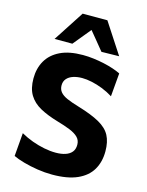

<svg xmlns="http://www.w3.org/2000/svg" viewBox="-141 -1051 882 1151"><g transform="rotate(15 300.0 -476.0)"><path d="M297 13Q252.5 13 205.8 5.8Q159 -1.5 118.2 -13Q77.5 -24.5 52 -37L64 -181.5Q98.5 -162 136.2 -148.2Q174 -134.5 211.8 -127Q249.5 -119.5 284 -119.5Q318.5 -119.5 344 -128Q369.5 -136.5 383.5 -153.8Q397.5 -171 397.5 -198.5Q397.5 -226.5 379.2 -244.8Q361 -263 327 -276.8Q293 -290.5 246 -304Q181 -323 135 -348.2Q89 -373.5 64.8 -413.2Q40.5 -453 40.5 -515.5Q40.5 -578 68 -625.8Q95.5 -673.5 151 -700.5Q206.5 -727.5 291.5 -727.5Q325 -727.5 358.5 -723.2Q392 -719 423.8 -712Q455.5 -705 482.5 -696Q509.5 -687 529.5 -677L517 -532Q485 -552 450.5 -565.5Q416 -579 383 -586Q350 -593 323 -593Q292.5 -593 267.8 -585Q243 -577 228.5 -560.5Q214 -544 214 -519Q214 -494.5 227.8 -477.8Q241.5 -461 270.2 -448.2Q299 -435.5 344.5 -422Q430 -396.5 479.5 -368.8Q529 -341 549.8 -302Q570.5 -263 570.5 -204Q570.5 -138.5 542 -89.8Q513.5 -41 453 -14Q392.5 13 297 13ZM393 -774.5Q366 -808 338.5 -841.2Q311 -874.5 283 -908.5H320.5Q293 -875 266 -842.2Q239 -809.5 212 -776.5H101.5Q132 -823.5 163 -871Q194 -918.5 225 -966.5H378.5Q409.5 -918.5 440.8 -871Q472 -823.5 502.5 -776.5Z"/></g></svg>

Font: Commissioner Thin
Style: Bold
Weight: 700
Version: Version 1.001;gftools[0.9.23]